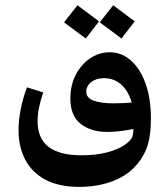

<svg xmlns="http://www.w3.org/2000/svg" viewBox="-20 -508 646 738"><path d="M285.6 210.4Q207 210.4 155 182.9Q103 155.3 77.1 106Q51.3 56.6 51.3 -7.8Q51.3 -84 83.5 -172.4L146 -152.8Q124.5 -89.4 124.5 -43Q124.5 23.9 166.5 56.4Q208.5 88.9 294.4 88.9Q349.1 88.9 390.6 77.9Q432.1 66.9 457.3 50.3Q482.4 33.7 488.8 17.1Q492.2 7.3 492.9 -8.5Q493.7 -24.4 493.7 -32.7L491.2 -93.3Q484.4 -128.9 469.2 -154.3Q454.1 -179.7 431.9 -193.6Q409.7 -207.5 380.9 -207.5Q358.4 -207.5 342.8 -200Q327.1 -192.4 319.3 -180.7Q311.5 -168.9 311.5 -156.2Q311.5 -130.9 340.8 -120.8Q370.1 -110.8 416 -110.8Q435.1 -110.8 456.3 -111.8Q477.5 -112.8 499.5 -114.7L520.5 -18.1Q495.1 -11.7 459.5 -6.3Q423.8 -1 391.1 -1Q330.1 -1 290.3 -31.7Q250.5 -62.5 250.5 -129.4Q250.5 -181.6 271.7 -221.7Q293 -261.7 327.4 -284.4Q361.8 -307.1 401.9 -307.1Q446.8 -307.1 482.7 -275.9Q518.6 -244.6 539.3 -187.5Q560.1 -130.4 560.1 -52.2Q560.1 7.3 548.3 47.6Q536.6 87.9 507.3 123Q482.4 153.3 447.3 172.6Q412.1 191.9 370.6 201.2Q329.1 210.4 285.6 210.4ZM446.9 -360.1 363.5 -422.1 415 -487.8 497.9 -425.8ZM309.7 -360.1 226.2 -422.1 277.8 -487.8 360.7 -425.8Z"/></svg>

Font: Markazi Text
Style: Regular
Weight: 400
Designer: Borna Izadpanah (Arabic designer), Fiona Ross (Arabic design director) and Florian Runge (Latin designer)
Foundry: Borna Izadpanah and Florian Runge
Version: Version 1.000